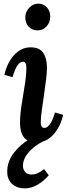

<svg xmlns="http://www.w3.org/2000/svg" viewBox="-20 -771 377 1055"><path d="M148 -511Q197 -511 217.5 -480.5Q238 -450 238 -399Q238 -373 233 -332.5Q228 -292 221.5 -247.5Q215 -203 209.5 -163.5Q204 -124 204 -99Q204 -81 210 -74.5Q216 -68 225 -68Q238 -68 253 -86.5Q268 -105 282 -153L327 -140Q323 -119 312 -93Q301 -67 283.5 -43.5Q266 -20 241 -4.5Q216 11 184 11Q132 11 111 -17Q90 -45 90 -96Q90 -141 99 -196.5Q108 -252 116.5 -306Q125 -360 125 -400Q125 -432 105 -432Q92 -432 77.5 -413.5Q63 -395 49 -347L4 -360Q8 -380 18.5 -406Q29 -432 47 -456Q65 -480 90.5 -495.5Q116 -511 148 -511ZM190 -751Q220 -751 238.5 -729.5Q257 -708 256 -677Q255 -646 235 -625Q215 -604 186 -604Q156 -604 137 -625Q118 -646 119 -677Q120 -708 141.5 -729.5Q163 -751 190 -751ZM117 264Q71 264 44 237.5Q17 211 20 162Q23 112 56 69Q89 26 140.5 -6.5Q192 -39 248 -57L245 -7Q210 7 178.5 29Q147 51 127 79Q107 107 106 138Q106 160 118 174Q130 188 154 188Q187 188 222 158L248 192Q222 223 187 243.5Q152 264 117 264Z"/></svg>

Font: Lora SemiBold
Style: Italic
Weight: 600
Italic angle: -3°
Designer: Olga Karpushina, Alexei Vanyashin (Cyrillic)
Foundry: Cyreal
Version: Version 3.011; ttfautohint (v1.8.4.7-5d5b)